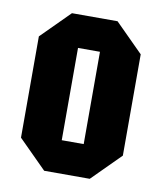

<svg xmlns="http://www.w3.org/2000/svg" viewBox="-69 -616 565 672"><g transform="rotate(10 214.0 -280.0)"><path d="M33 -100V-460L133 -560H295L395 -460V-100L295 0H133ZM175 -116H253V-444H175Z"/></g></svg>

Font: Tektur Condensed SemiBold
Style: Regular
Weight: 600
Width: 3
Designer: Adam Jagosz
Foundry: Adam Jagosz
Version: Version 1.005;gftools[0.9.30]